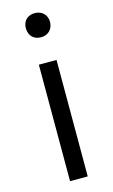

<svg xmlns="http://www.w3.org/2000/svg" viewBox="-119 -814 508 860"><g transform="rotate(-15 134.5 -384.0)"><path d="M94 0H176V-540H94ZM136 -656C168 -656 192 -678 192 -713C192 -746 168 -768 136 -768C102 -768 80 -746 80 -713C80 -678 102 -656 136 -656Z"/></g></svg>

Font: ChiuKong Gothic MN Normal
Style: Regular
Weight: 350
Designer: Ryoko NISHIZUKA 西塚涼子 (kana, bopomofo & ideographs); Paul D. Hunt (Latin, Greek & Cyrillic); Sandoll Communications 산돌커뮤니
Foundry: Adobe
Version: Version 1.300